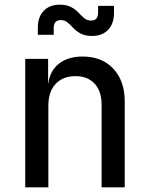

<svg xmlns="http://www.w3.org/2000/svg" viewBox="-20 -802 640 822"><path d="M88 0V-550H186V-445H187Q194 -499 232.5 -529.5Q271 -560 334 -560Q416 -560 465 -508Q514 -456 514 -368V0H415V-352Q415 -412 385 -444Q355 -476 303 -476Q249 -476 218 -442.5Q187 -409 187 -349V0ZM375 -648Q345 -648 326 -658Q307 -668 294 -682Q281 -696 269 -706Q257 -716 240 -716Q210 -716 210 -682V-653H142V-684Q142 -730 167.5 -756Q193 -782 235 -782Q265 -782 284 -772Q303 -762 316 -748Q329 -734 341 -724Q353 -714 370 -714Q400 -714 400 -748V-777H468V-747Q468 -700 442.5 -674Q417 -648 375 -648Z"/></svg>

Font: JetBrainsMono NFM Medium
Style: Regular
Weight: 500
Monospace: yes
Designer: Philipp Nurullin, Konstantin Bulenkov
Foundry: JetBrains
Version: Version 2.304; ttfautohint (v1.8.4.7-5d5b);Nerd Fonts 3.3.0